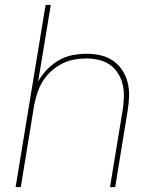

<svg xmlns="http://www.w3.org/2000/svg" viewBox="-20 -755 640 775"><path d="M43 0 164 -735H185L134 -426Q149 -453 170.5 -475Q192 -497 218 -512Q244 -527 273 -532.5Q302 -538 330 -538Q359 -538 387 -531.5Q415 -525 437 -509.5Q459 -494 474 -471Q489 -448 495.5 -421Q502 -394 501 -365Q500 -336 495 -307L445 0H424L475 -310Q479 -336 480 -362Q481 -388 475.5 -412.5Q470 -437 457 -458Q444 -479 424.5 -493Q405 -507 380 -513Q355 -519 329 -519Q305 -519 279.5 -514.5Q254 -510 230.5 -498Q207 -486 187 -468Q167 -450 153 -427.5Q139 -405 131 -380.5Q123 -356 118 -331L64 0Z"/></svg>

Font: Iosevka Curly Thin Extended
Style: Italic
Weight: 100
Width: 7
Italic angle: -9°
Monospace: yes
Designer: Belleve Invis
Foundry: Belleve Invis
Version: Version 11.1.0; ttfautohint (v1.8.3)